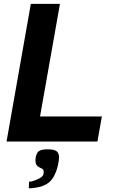

<svg xmlns="http://www.w3.org/2000/svg" viewBox="-20 -746 640 1012"><path d="M188 194Q200 187.5 205.2 180.2Q210.5 173 210.5 160.5Q210.5 148 201.5 143Q201.5 143 190 137.5Q178.5 132 172.8 124Q167 116 167 99.5Q167 92 167.5 88Q171 61 184.5 51Q198 41 230.5 41Q264.5 41 277.8 50.8Q291 60.5 291 83.5Q291 92 289.5 102.5Q283.5 144.5 267.5 176.5Q255 202.5 235.5 217.5Q214.5 233 187.5 239.5Q157 246.5 132 246.5L133 212Q145 211.5 160.5 206Q176 200.5 188 194ZM142.5 -725.5H296L191 -132H517L493.5 0H14.5Z"/></svg>

Font: JuliaMono ExtraBold
Style: Italic
Weight: 800
Italic angle: -9°
Monospace: yes
Designer: cormullion
Foundry: corm
Version: Version 0.057; ttfautohint (v1.8.4)